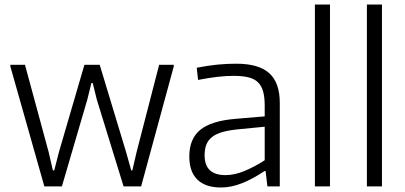

<svg xmlns="http://www.w3.org/2000/svg" viewBox="-20 -828 1799 853"><path d="M26 -533V-540H91L196 -153L215 -71H221L242 -153L355 -540H423L540 -153L563 -71H568L587 -153L687 -540H752V-533L607 0H529L410 -386L392 -459H386L368 -386L255 0H177Z M962 5Q893 5 857 -30Q821 -65 821 -133Q821 -211 869.5 -251Q918 -291 1026 -300L1156 -311V-359Q1156 -396 1149 -421.5Q1142 -447 1126 -462.5Q1110 -478 1083.5 -484.5Q1057 -491 1018 -491Q983 -491 945 -486.5Q907 -482 860 -473L854 -527Q905 -537 946.5 -541Q988 -545 1030 -545Q1129 -545 1176 -503Q1223 -461 1223 -371V0H1168L1160 -68H1155Q1103 -33 1055 -14Q1007 5 962 5ZM982 -50Q1022 -50 1066.5 -68.5Q1111 -87 1156 -116V-265L1043 -254Q1000 -250 970.5 -242Q941 -234 923 -220Q905 -206 897 -186Q889 -166 889 -138Q889 -50 982 -50Z M1379 -808H1446V0H1379Z M1610 -808H1677V0H1610Z"/></svg>

Font: Encode Sans Normal
Style: Light
Weight: 300
Designer: Pablo Impallari, Andres Torresi
Foundry: Pablo Impallari, Andres Torresi
Version: Version 1.000; ttfautohint (v1.00) -l 8 -r 50 -G 200 -x 14 -